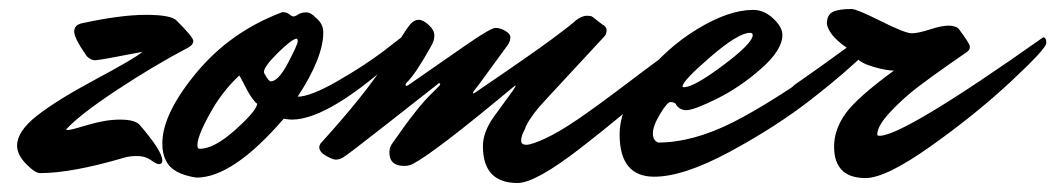

<svg xmlns="http://www.w3.org/2000/svg" viewBox="-20 -375 2347 427"><path d="M297 -260 293 -259Q201 -241 191.5 -241Q182 -241 173 -250Q145 -290 145 -304.5Q145 -319 161 -323Q248 -342 304.5 -342Q361 -342 373 -329Q410 -292 410 -284Q410 -276 400 -270Q322 -229 239.5 -174.5Q157 -120 127 -87Q127 -86 132.5 -86Q138 -86 176.5 -97.5Q215 -109 247 -109Q279 -109 290 -98Q341 -39 341 -18Q341 -10 333 -10Q328 -10 315.5 -19Q303 -28 285 -28Q267 -28 255 -24Q139 10 69 10Q58 10 38 -10.5Q18 -31 18 -51Q18 -83 62 -117.5Q106 -152 188 -196Q285 -248 297 -260Z M424 -44Q456 -44 503 -86Q550 -128 552 -144Q540 -154 526.5 -180.5Q513 -207 512 -207Q481 -178 457 -140Q419 -76 419 -52Q419 -44 424 -44ZM640 -289Q630 -289 598.5 -258Q567 -227 567 -215Q567 -212 573 -203Q579 -194 582 -194Q599 -194 620.5 -235Q642 -276 642 -282.5Q642 -289 640 -289ZM642 -160Q670 -160 729.5 -194Q789 -228 834 -262L879 -297Q888 -290 888 -280Q888 -270 879 -262Q714 -109 629 -109Q623 -109 611 -111Q498 20 417 20Q363 12 349 -18Q341 -33 341 -56Q341 -122 417 -213.5Q493 -305 608 -348Q618 -348 623 -343.5Q628 -339 632 -338.5Q636 -338 642.5 -342.5Q649 -347 660 -347.5Q671 -348 683 -335Q699 -322 699 -303Q699 -247 642 -160Z M1139 -62Q1139 -53 1150.5 -53Q1162 -53 1192.5 -67Q1223 -81 1265.5 -110Q1308 -139 1378.5 -192.5Q1449 -246 1502 -283Q1511 -276 1511 -266Q1511 -256 1502 -248Q1470 -217 1421 -170.5Q1372 -124 1271.5 -46Q1171 32 1131 32Q1054 32 1054 -50Q1054 -81 1078 -115L1121 -174Q1127 -183 1127 -184.5Q1127 -186 1121 -181Q947 -36 899 -11Q891 -6 879 -6Q846 -6 846 -36Q846 -46 851 -54Q909 -138 940 -167L957 -184Q959 -186 959 -188Q959 -190 957 -190Q955 -190 951 -186L844 -102Q751 -29 742.5 -24.5Q734 -20 727 -20Q720 -20 705 -28.5Q690 -37 690 -48Q690 -51 693 -56Q791 -164 836 -234Q855 -264 869.5 -287.5Q884 -311 892.5 -321Q901 -331 911 -331Q921 -331 933.5 -319.5Q946 -308 946 -296Q946 -284 938 -271Q904 -210 885 -192Q882 -189 882 -186.5Q882 -184 884 -184L887 -185L1021 -278Q1072 -313 1082 -313Q1092 -313 1103.5 -306.5Q1115 -300 1115 -292Q1115 -284 1110 -276L1045 -187Q1032 -171 1032 -169Q1032 -167 1033 -167L1038 -170Q1163 -255 1207.5 -288Q1252 -321 1261 -330Q1275 -340 1284.5 -340Q1294 -340 1297 -338L1319 -321Q1329 -316 1329 -308Q1329 -300 1325 -295Q1266 -231 1230.5 -193Q1195 -155 1179 -137Q1153 -106 1147 -87Q1139 -73 1139 -62Z M1648 -302Q1622 -302 1560 -248.5Q1498 -195 1498 -183Q1498 -181 1501 -181Q1523 -181 1588.5 -230Q1654 -279 1654 -297Q1654 -302 1648 -302ZM1435 18Q1358 18 1358 -76Q1358 -135 1409.5 -201.5Q1461 -268 1531 -310.5Q1601 -353 1655 -353Q1679 -353 1699.5 -334Q1720 -315 1720 -297Q1720 -264 1673 -222.5Q1626 -181 1574.5 -155.5Q1523 -130 1506.5 -130Q1490 -130 1482 -145Q1478 -148 1471 -148Q1464 -148 1448 -121.5Q1432 -95 1432 -78.5Q1432 -62 1444 -58Q1520 -58 1609 -102.5Q1698 -147 1855 -259Q1866 -267 1888.5 -283Q1911 -299 1915 -302Q1924 -295 1924 -285Q1924 -275 1915 -267Q1865 -217 1785.5 -155Q1706 -93 1603 -37.5Q1500 18 1435 18Z M1748 -187Q1803 -225 1863 -269Q1831 -291 1822 -312Q1819 -319 1819 -322Q1819 -342 1832 -348.5Q1845 -355 1874 -355Q1885 -355 1939 -328Q1993 -301 2007.5 -301Q2022 -301 2048 -309.5Q2074 -318 2089.5 -318Q2105 -318 2112 -311Q2137 -278 2137 -271Q2137 -264 2130.5 -259.5Q2124 -255 2089.5 -231Q2055 -207 2022 -182Q1989 -157 1960 -126Q1931 -95 1931 -76Q1931 -73 1936 -73Q1990 -73 2300 -292Q2307 -292 2307 -279.5Q2307 -267 2228 -193.5Q2149 -120 2049.5 -49.5Q1950 21 1905 21Q1835 21 1835 -49Q1835 -87 1860.5 -122.5Q1886 -158 1968 -218Q1951 -218 1922 -226.5Q1893 -235 1885 -247Q1859 -224 1795 -170Q1780 -159 1756 -159Q1732 -159 1732 -166.5Q1732 -174 1748 -187Z"/></svg>

Font: Mr Dafoe
Style: Regular
Weight: 400
Designer: Alejandro Paul
Foundry: Alejandro Paul
Version: Version 1.000